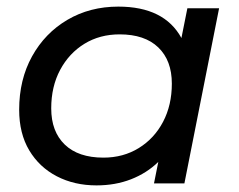

<svg xmlns="http://www.w3.org/2000/svg" viewBox="-20 -555 722 581"><path d="M272 6Q205 6 152 -21.5Q99 -49 68.5 -100Q38 -151 38 -223Q38 -314 77 -384.5Q116 -455 184 -495Q252 -535 338 -535Q477 -535 529 -440L547 -530H643L538 0H446L459 -65Q424 -31 376.5 -12.5Q329 6 272 6ZM293 -78Q353 -78 400 -107Q447 -136 473.5 -186.5Q500 -237 500 -302Q500 -372 459 -411.5Q418 -451 342 -451Q282 -451 235.5 -422.5Q189 -394 162 -343.5Q135 -293 135 -227Q135 -157 176 -117.5Q217 -78 293 -78Z"/></svg>

Font: Montserrat Medium
Style: Italic
Weight: 500
Italic angle: -11.3°
Designer: Julieta Ulanovsky
Foundry: Julieta Ulanovsky
Version: Version 9.000; ttfautohint (v1.8.4.7-5d5b)